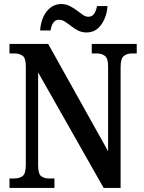

<svg xmlns="http://www.w3.org/2000/svg" viewBox="-20 -932 715 952"><path d="M27 0V-47H48Q75 -47 91.5 -58.5Q108 -70 108 -115V-603Q108 -645 91.5 -656Q75 -667 52 -667H27V-714H219L516 -182V-603Q516 -643 500 -655Q484 -667 460 -667H435V-714H658V-667H634Q609 -667 593.5 -654Q578 -641 578 -599V0H494L169 -573V-115Q169 -70 184 -58.5Q199 -47 224 -47H250V0ZM409 -771Q386 -771 367.5 -780.5Q349 -790 333 -802.5Q317 -815 302.5 -824.5Q288 -834 273 -834Q253 -834 243 -817.5Q233 -801 231 -781H179Q181 -816 194 -846Q207 -876 230 -894Q253 -912 284 -912Q306 -912 325 -902.5Q344 -893 360 -881Q376 -869 390 -859Q404 -849 418 -849Q438 -849 448 -865.5Q458 -882 461 -902H513Q510 -850 482.5 -810.5Q455 -771 409 -771Z"/></svg>

Font: Noto Serif Condensed SemiBold
Style: Regular
Weight: 600
Width: 3
Designer: Monotype Design Team
Foundry: Monotype Imaging Inc.
Version: Version 2.013